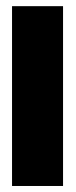

<svg xmlns="http://www.w3.org/2000/svg" viewBox="-20 -618 254 638"><path d="M20 0V-597.5H189.5V0Z"/></svg>

Font: Anybody Condensed ExtraBold
Style: Regular
Weight: 800
Width: 3
Designer: Tyler Finck
Foundry: Etcetera Type Company
Version: Version 1.010; ttfautohint (v1.8.3) -l 8 -r 50 -G 200 -x 14 